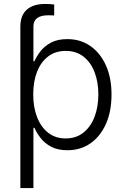

<svg xmlns="http://www.w3.org/2000/svg" viewBox="-20 -752 642 976"><path d="M83.5 204.1V-616.7Q83.5 -673.8 116.2 -702.9Q148.9 -731.9 210 -731.9Q237.3 -731.9 255.4 -729V-673.3Q247.6 -673.8 239.3 -674.1Q231 -674.3 225.1 -674.3Q149.9 -674.3 149.9 -616.7V-441.9H147.9V-440.9H155.3Q166 -465.8 186 -491.7Q206.1 -517.6 239.3 -535.4Q272.5 -553.2 322.8 -553.2Q389.2 -553.2 439.7 -517.8Q490.2 -482.4 518.6 -419.2Q546.9 -356 546.9 -271.5Q546.9 -186.5 518.8 -122.8Q490.7 -59.1 440.2 -23.7Q389.6 11.7 322.8 11.7Q273.4 11.7 240.2 -6.1Q207 -23.9 186.5 -50.3Q166 -76.7 155.3 -102.1H149.9V204.1ZM314 -48.3Q367.2 -48.3 404.3 -78.1Q441.4 -107.9 460.7 -158.4Q480 -209 480 -272Q480 -334.5 460.9 -384.5Q441.9 -434.6 404.8 -463.9Q367.7 -493.2 314 -493.2Q261.2 -493.2 224.4 -464.8Q187.5 -436.5 168.2 -386.7Q148.9 -336.9 148.9 -272Q148.9 -207 168.5 -156.5Q188 -106 224.9 -77.1Q261.7 -48.3 314 -48.3Z"/></svg>

Font: Inter Light
Style: Regular
Weight: 300
Designer: Rasmus Andersson
Foundry: rsms
Version: Version 4.000;git-a52131595